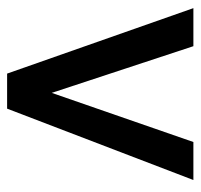

<svg xmlns="http://www.w3.org/2000/svg" viewBox="-32 -532 564 540"><g transform="rotate(90 250.0 -262.0)"><path d="M285.6 0H187L2.9 -523.9H109.9L241.2 -125.5L379.4 -523.9H486.3Z"/></g></svg>

Font: SolaimanLipi
Style: Bold
Weight: 700
Designer: Solaiman Karim
Foundry: Al Mamun Sumon
Version: Version 2.000